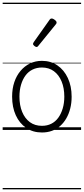

<svg xmlns="http://www.w3.org/2000/svg" viewBox="-20 -976 629 1442"><path d="M295 19Q227 19 176.5 -15.5Q126 -50 98.5 -110.5Q71 -171 71 -250Q71 -310 87.5 -359Q104 -408 134.5 -444Q165 -480 205.5 -499.5Q246 -519 295 -519Q361 -519 411 -485Q461 -451 489.5 -390Q518 -329 518 -250Q518 -202 507.5 -161Q497 -120 478 -87Q459 -54 432 -30Q405 -6 370.5 6.5Q336 19 295 19ZM295 -31Q334 -31 365 -46.5Q396 -62 417.5 -91.5Q439 -121 451 -161.5Q463 -202 463 -250Q463 -315 442.5 -364.5Q422 -414 384.5 -441.5Q347 -469 295 -469Q256 -469 224.5 -453.5Q193 -438 171.5 -409Q150 -380 138 -339.5Q126 -299 126 -250Q126 -185 146.5 -135.5Q167 -86 204.5 -58.5Q242 -31 295 -31ZM255 -623Q248 -623 238 -631Q228 -639 228 -647Q228 -649 229.5 -651.5Q231 -654 233 -659L352 -827Q355 -832 359 -834.5Q363 -837 369 -837Q375 -837 383.5 -832Q392 -827 398.5 -820.5Q405 -814 405 -808Q405 -803 404 -800.5Q403 -798 399 -793L268 -632Q262 -623 255 -623ZM0 436H589V446H0ZM0 -20H589V0H0ZM0 -505H589V-500H0ZM0 -956H589V-946H0Z"/></svg>

Font: Playwrite HU Guides
Style: Regular
Weight: 400
Designer: Veronika Burian, José Scaglione
Foundry: TypeTogether
Version: Version 1.003